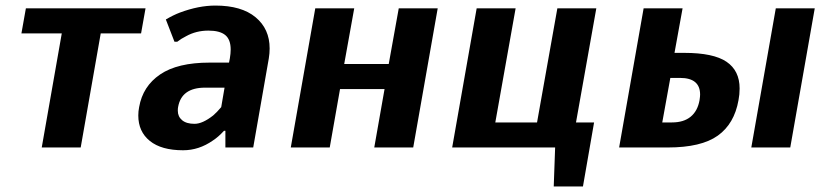

<svg xmlns="http://www.w3.org/2000/svg" viewBox="-20 -530 2955 690"><path d="M130 0 202 -410H57L73 -500H503L487 -410H342L270 0Z M477 -115Q477 -130 480 -145Q493 -220 555.5 -262.5Q618 -305 733 -305H803L806 -320Q809 -338 809 -352Q809 -388 789.5 -404Q770 -420 729 -420Q685 -420 649 -400Q631 -391 617 -380H607L576 -460Q603 -476 627 -485Q694 -510 754 -510Q848 -510 898.5 -468Q949 -426 949 -356Q949 -338 946 -320L890 0H790V-60H785Q765 -38 745 -25Q695 10 638 10Q560 10 518.5 -23.5Q477 -57 477 -115ZM746 -115Q759 -126 775 -145L787 -215H717Q632 -215 620 -145Q619 -141 619 -132Q619 -111 634.5 -98Q650 -85 679 -85Q708 -85 746 -115Z M1025 0 1113 -500H1253L1217 -300H1377L1413 -500H1553L1465 0H1325L1362 -210H1202L1165 0Z M1970 140 1975 0H1605L1693 -500H1833L1760 -90H1910L1983 -500H2123L2050 -90H2115L2075 140Z M2293 -500H2433L2404 -340H2439Q2544 -340 2591 -308Q2638 -276 2638 -212Q2638 -190 2634 -170Q2619 -85 2559.5 -42.5Q2500 0 2380 0H2205ZM2680 0 2768 -500H2908L2820 0ZM2395 -90Q2437 -90 2462 -110.5Q2487 -131 2494 -170Q2496 -184 2496 -190Q2496 -250 2424 -250H2389L2360 -90Z"/></svg>

Font: Scada
Style: Bold Italic
Weight: 700
Italic angle: -10°
Version: Version 4.000